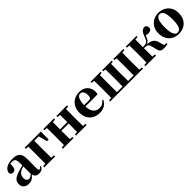

<svg xmlns="http://www.w3.org/2000/svg" viewBox="452 -2161 3777 3777"><g transform="rotate(-45 2340.5 -273.0)"><path d="M471.2 16.1Q422.4 16.1 393.8 -7.1Q365.2 -30.3 354 -69.8Q328.6 -42 305.2 -22.5Q281.7 -2.9 253.4 7.1Q225.1 17.1 185.1 17.1Q120.6 17.1 79.8 -19.5Q39.1 -56.2 39.1 -119.1Q39.1 -164.6 58.6 -198Q78.1 -231.4 124.8 -257.6Q171.4 -283.7 252.9 -306.2L350.1 -332V-393.1Q350.1 -471.2 328.6 -499.5Q307.1 -527.8 250 -527.8Q228 -527.8 208 -523.9L201.2 -453.1Q198.7 -401.4 176.5 -379.6Q154.3 -357.9 126 -357.9Q69.8 -357.9 56.2 -410.2Q63 -480 127 -521.5Q190.9 -563 307.1 -563Q413.6 -563 460.7 -514.4Q507.8 -465.8 507.8 -356.9V-87.9Q507.8 -59.6 515.4 -48.3Q522.9 -37.1 537.1 -37.1Q548.3 -37.1 558.1 -44.9Q567.9 -52.7 582 -75.2L600.1 -62Q580.6 -20.5 550 -2.2Q519.5 16.1 471.2 16.1ZM350.1 -99.1V-305.2Q332.5 -299.8 317.6 -295.2Q302.7 -290.5 292 -287.1Q243.2 -266.1 215.6 -230.5Q188 -194.8 188 -140.1Q188 -95.2 208.7 -73Q229.5 -50.8 263.2 -50.8Q278.8 -50.8 299.1 -60.3Q319.3 -69.8 350.1 -99.1Z M628.4 -516.1V-545.9H1079.1L1076.2 -326.2H1030.3L981.4 -508.8H859.4L857.4 -298.8V-237.8L859.4 -37.1L931.2 -30.8V0H628.4V-30.8L693.4 -37.1Q693.8 -65.9 694.3 -102.1Q694.8 -138.2 695.1 -174.1Q695.3 -210 695.3 -237.8V-298.8Q695.3 -347.2 694.6 -406.5Q693.8 -465.8 693.4 -509.8Z M1511.2 -516.1V-545.9H1807.1V-516.1L1742.2 -508.8L1740.2 -308.1V-237.8L1742.2 -37.1L1807.1 -30.8V0H1511.2V-30.8L1576.2 -37.1Q1577.1 -80.6 1577.6 -143.8Q1578.1 -207 1578.1 -271H1375.5Q1375.5 -207 1376 -143.8Q1376.5 -80.6 1377.4 -37.1L1442.4 -30.8V0H1146.5V-30.8L1211.4 -37.1Q1211.9 -65.9 1212.4 -102.1Q1212.9 -138.2 1213.1 -174.1Q1213.4 -210 1213.4 -237.8V-308.1Q1213.4 -335.9 1213.1 -371.8Q1212.9 -407.7 1212.4 -444.1Q1211.9 -480.5 1211.4 -509.8L1146.5 -516.1V-545.9H1442.4V-516.1L1377.4 -508.8L1375.5 -308.1H1578.1Q1578.1 -355.5 1577.6 -411.6Q1577.1 -467.8 1576.2 -508.8Z M2164.6 17.1Q2079.6 17.1 2014.6 -17.1Q1949.7 -51.3 1913.1 -116.5Q1876.5 -181.6 1876.5 -274.9Q1876.5 -368.2 1916.3 -432.4Q1956.1 -496.6 2020.5 -529.8Q2085 -563 2158.2 -563Q2235.8 -563 2288.3 -532.5Q2340.8 -502 2367.7 -450.2Q2394.5 -398.4 2394.5 -335Q2394.5 -300.8 2387.2 -273.9H2047.4Q2051.3 -157.7 2099.9 -106Q2148.4 -54.2 2221.2 -54.2Q2274.4 -54.2 2309.6 -75Q2344.7 -95.7 2369.1 -130.9L2388.2 -118.2Q2356.9 -52.7 2299.6 -17.8Q2242.2 17.1 2164.6 17.1ZM2047.4 -310.1H2182.1Q2216.8 -310.1 2229.5 -329.3Q2242.2 -348.6 2242.2 -395Q2242.2 -461.9 2217 -494.9Q2191.9 -527.8 2151.4 -527.8Q2109.9 -527.8 2080.1 -477.3Q2050.3 -426.8 2047.4 -310.1Z M2608.4 0H2461.4V-30.8L2526.4 -37.1Q2526.9 -65.9 2527.3 -102.1Q2527.8 -138.2 2528.1 -174.1Q2528.3 -210 2528.3 -237.8V-308.1Q2528.3 -335.9 2528.1 -371.8Q2527.8 -407.7 2527.3 -444.1Q2526.9 -480.5 2526.4 -509.8L2461.4 -516.1V-545.9H2741.2V-516.1L2685.1 -509.8L2683.1 -308.1V-237.8L2685.1 -35.2H2840.3Q2841.3 -64 2842 -100.3Q2842.8 -136.7 2843 -173.1Q2843.3 -209.5 2843.3 -237.8V-308.1Q2843.3 -335.9 2843 -372.1Q2842.8 -408.2 2842.3 -444.6Q2841.8 -481 2841.3 -509.8L2785.2 -516.1V-545.9H3050.3V-516.1L2996.1 -509.8L2994.1 -308.1V-237.8L2996.1 -35.2H3150.4L3152.3 -237.8V-308.1L3150.4 -509.8L3095.2 -516.1V-545.9H3374V-516.1L3309.1 -508.8Q3308.6 -480 3308.1 -443.8Q3307.6 -407.7 3307.4 -371.8Q3307.1 -335.9 3307.1 -308.1V-237.8Q3307.1 -210 3307.4 -174.1Q3307.6 -138.2 3308.1 -102.1Q3308.6 -65.9 3309.1 -37.1L3374 -30.8V0Z M3834 -73.2 3805.2 -186Q3792.5 -235.4 3770.3 -252.7Q3748 -270 3696.3 -270H3671.4Q3671.4 -206.1 3671.9 -143.3Q3672.4 -80.6 3673.3 -37.1L3738.3 -30.8V0H3442.4V-30.8L3507.3 -37.1Q3507.8 -65.9 3508.3 -102.1Q3508.8 -138.2 3509 -174.1Q3509.3 -210 3509.3 -237.8V-308.1Q3509.3 -335.9 3509 -371.8Q3508.8 -407.7 3508.3 -444.1Q3507.8 -480.5 3507.3 -509.8L3442.4 -516.1V-545.9H3738.3V-516.1L3673.3 -508.8L3671.4 -300.8H3697.3Q3724.1 -300.8 3748.8 -306.4Q3773.4 -312 3794.7 -333.3Q3815.9 -354.5 3832 -401.9Q3859.4 -482.9 3891.1 -520Q3922.9 -557.1 3975.1 -563Q4032.2 -545.4 4032.2 -486.8Q4032.2 -452.6 4007.1 -433.3Q3981.9 -414.1 3947.3 -414.1Q3926.3 -414.1 3909.9 -417Q3893.6 -419.9 3877.4 -425.8Q3872.6 -418 3868.2 -408.7Q3863.8 -399.4 3860.4 -389.2Q3842.8 -338.9 3818.6 -316.9Q3794.4 -294.9 3762.2 -286.1Q3824.7 -279.8 3864.3 -265.1Q3903.8 -250.5 3926.5 -223.6Q3949.2 -196.8 3961.4 -154.8L3995.1 -36.1L4055.2 -28.8V0Q4035.2 5.4 4008.8 8.3Q3982.4 11.2 3958 11.2Q3898.4 11.2 3871.6 -7.3Q3844.7 -25.9 3834 -73.2Z M4361.8 17.1Q4275.9 17.1 4212.4 -19.5Q4148.9 -56.2 4114 -122.1Q4079.1 -188 4079.1 -275.9Q4079.1 -364.3 4116.9 -428.7Q4154.8 -493.2 4219 -528.1Q4283.2 -563 4361.8 -563Q4440.9 -563 4505.4 -528.6Q4569.8 -494.1 4607.9 -429.9Q4646 -365.7 4646 -275.9Q4646 -186.5 4610.6 -120.6Q4575.2 -54.7 4511.2 -18.8Q4447.3 17.1 4361.8 17.1ZM4361.8 -18.1Q4416 -18.1 4444.6 -80.8Q4473.1 -143.6 4473.1 -273.9Q4473.1 -405.3 4444.6 -466.6Q4416 -527.8 4361.8 -527.8Q4308.6 -527.8 4279.8 -466.6Q4251 -405.3 4251 -273.9Q4251 -143.6 4279.8 -80.8Q4308.6 -18.1 4361.8 -18.1Z"/></g></svg>

Font: Source Han Serif TW Heavy
Style: Regular
Weight: 900
Designer: Ryoko NISHIZUKA Ë•øÂ°öÊ∂ºÂ≠ê (kana & ideographs); Frank Grie√ühammer (Latin, Greek & Cyrillic); Wenlong ZHANG Âº†ÊñáÈæô 
Foundry: Adobe
Version: Version 2.003;hotconv 1.1.1;makeotfexe 2.6.0